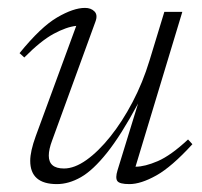

<svg xmlns="http://www.w3.org/2000/svg" viewBox="-20 -456 512 486"><path d="M277.5 -25 329.5 -194Q286.5 -114 251 -69.5Q215.5 -25 184.8 -7.5Q154 10 124 10Q56.5 10 56.5 -49Q56.5 -73 70.5 -111.5L173 -390.5Q148.5 -388 116 -370.5Q83.5 -353 41.5 -310.5L29.5 -321.5Q83.5 -388 124.8 -412Q166 -436 195 -436Q210.5 -436 219.2 -427Q228 -418 221.5 -401L112 -100.5Q103.5 -78 103.5 -62Q103.5 -29.5 142 -29.5Q168.5 -29.5 198.8 -51Q229 -72.5 259.2 -110.2Q289.5 -148 315.5 -197.5Q341.5 -247 358.5 -303L396 -426H441.5L323 -34Q346.5 -34 379.5 -48.2Q412.5 -62.5 456 -103L467 -91Q414.5 -33.5 375.5 -11.8Q336.5 10 307.5 10Q282.5 10 277 2.2Q271.5 -5.5 277.5 -25Z"/></svg>

Font: Newsreader Text Light
Style: Italic
Weight: 300
Italic angle: -17°
Designer: Hugues Gentile
Foundry: Production Type
Version: Version 1.001